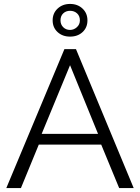

<svg xmlns="http://www.w3.org/2000/svg" viewBox="-20 -961 716 981"><path d="M337.9 -940.9Q376.5 -940.9 401.6 -917.2Q426.8 -893.6 426.8 -856.9Q426.8 -820.3 401.9 -797.1Q377 -773.9 337.9 -773.9Q299.3 -773.9 274.2 -797.1Q249 -820.3 249 -856.9Q249 -893.6 274.4 -917.2Q299.8 -940.9 337.9 -940.9ZM289.1 -856.9Q289.1 -835.9 303 -822Q316.9 -808.1 337.9 -808.1Q357.4 -808.1 372.8 -822Q388.2 -835.9 388.2 -856.9Q388.2 -879.4 373.8 -892.6Q359.4 -905.8 337.9 -905.8Q316.9 -905.8 303 -892.6Q289.1 -879.4 289.1 -856.9ZM309.1 -710H368.2L663.1 0H588.9L497.1 -222.2H178.2L86.9 0H12.2ZM481 -276.9 337.9 -627.9 192.9 -276.9Z"/></svg>

Font: Rawline
Style: Regular
Weight: 400
Designer: Matt McInerney, Pablo Impallari, Rodrigo Fuenzalida
Foundry: Matt McInerney, Pablo Impallari, Rodrigo Fuenzalida
Version: Version 4.020;PS 004.020;hotconv 1.0.88;makeotf.lib2.5.64775